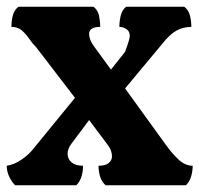

<svg xmlns="http://www.w3.org/2000/svg" viewBox="-30 -551 593 571"><path d="M15 0Q4 -11 -3 -26.5Q-10 -42 -10 -58Q12 -61 35 -77Q58 -93 72 -112L193 -260L78 -410Q67 -421 57 -435.5Q47 -450 35 -460.5Q23 -471 4 -471Q4 -488 8 -504.5Q12 -521 25 -531H248Q261 -521 264.5 -504.5Q268 -488 268 -471Q235 -471 235 -450Q235 -443 238 -434Q241 -425 249 -414L300 -344L342 -397Q356 -435 356 -444Q356 -458 346 -464.5Q336 -471 325 -471Q325 -488 329 -504.5Q333 -521 345 -531H518Q531 -521 535 -504.5Q539 -488 539 -471Q514 -471 494 -459.5Q474 -448 452 -420L342 -288L462 -122Q482 -94 501.5 -76Q521 -58 543 -58Q543 -42 538.5 -26.5Q534 -11 523 0H284Q272 -11 267.5 -26.5Q263 -42 263 -58Q283 -58 293 -66Q303 -74 303 -86Q303 -102 292 -118L235 -194L182 -123Q171 -108 171 -94Q171 -78 183 -68Q195 -58 217 -58Q217 -42 212.5 -26.5Q208 -11 197 0Z"/></svg>

Font: Calistoga
Style: Regular
Weight: 400
Designer: Yvonne Schuttler, Eben Sorkin
Foundry: www.sorkintype.com
Version: Version 1.010; ttfautohint (v1.8.4.7-5d5b)